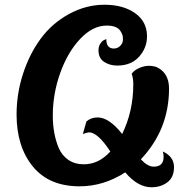

<svg xmlns="http://www.w3.org/2000/svg" viewBox="-20 -781 769 811"><path d="M543 -425Q543 -452 536 -469Q546 -484 567.5 -493.5Q589 -503 608.5 -503Q628 -503 643 -497Q694 -472 694 -407Q694 -234 575 -108Q604 -77 629 -77Q671 -77 671 -118Q671 -129 668 -141Q715 -119 715 -75.5Q715 -32 687 -11Q659 10 620 10Q562 10 509 -53Q418 6 316 6Q187 6 118.5 -78Q50 -162 50 -297Q50 -385 77 -468.5Q104 -552 151.5 -617Q199 -682 271 -721.5Q343 -761 421.5 -761Q500 -761 550.5 -725.5Q601 -690 601 -627Q601 -579 567.5 -541.5Q534 -504 475 -504Q444 -504 420 -519.5Q396 -535 396 -569Q396 -585 404 -597Q412 -609 420 -612L429 -616Q429 -576 461 -576Q476 -576 487 -586.5Q498 -597 499 -610Q500 -623 498 -630.5Q496 -638 490 -648Q476 -673 431 -673Q372 -673 319 -617Q266 -561 234.5 -473Q203 -385 203 -293Q203 -216 228 -156Q242 -124 269 -105.5Q296 -87 334 -87Q397 -87 446 -141Q393 -222 356 -222Q351 -222 330 -215L345 -268Q365 -285 392 -285Q441 -285 496 -215Q543 -311 543 -425Z"/></svg>

Font: Lily Script One
Style: Regular
Weight: 400
Designer: Julia Petretta
Foundry: Julia Petretta
Version: Version 1.002;PS 001.001;hotconv 1.0.70;makeotf.lib2.5.58329